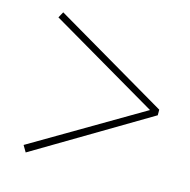

<svg xmlns="http://www.w3.org/2000/svg" viewBox="-78 -583 625 630"><g transform="rotate(15 234.5 -268.0)"><path d="M62 -30 49 -52 420 -270 51 -486 62 -506 449 -279V-260Z"/></g></svg>

Font: UN Bangla Thin
Style: Regular
Weight: 100
Designer: Desinged by Rajon, Unicode developed by Rashed (IMGN)
Version: Version 2.000;March 19, 2023;FontCreator 14.0.0.2901 64-bit